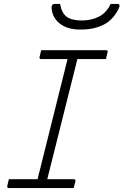

<svg xmlns="http://www.w3.org/2000/svg" viewBox="-20 -955 627 975"><path d="M354 0H25Q19 0 17.5 -3.5Q16 -7 17 -11Q19 -20 21 -28Q23 -36 25 -45H171Q173 -56 176 -67.5Q179 -79 182 -90Q217 -231 252.5 -372.5Q288 -514 323 -655H189Q183 -655 181.5 -658.5Q180 -662 181 -666Q183 -675 185 -683Q187 -691 189 -700H518Q530 -700 526 -689Q524 -680 522 -672Q520 -664 518 -655H373Q371 -649 369.5 -643Q368 -637 367 -631Q330 -485 293.5 -338Q257 -191 220 -45H354Q365 -45 363 -34Q361 -26 358.5 -17.5Q356 -9 354 0ZM542 -935H575Q594 -935 583 -912Q555 -854 506 -829.5Q457 -805 393 -805H385Q324 -805 285.5 -834Q247 -863 242 -912Q240 -935 258 -935H285Q293 -889 318.5 -870Q344 -851 396 -851Q443 -851 481.5 -870Q520 -889 542 -935Z"/></svg>

Font: Recursive Sn Lnr St Lt
Style: Italic
Weight: 300
Italic angle: -15°
Version: Version 1.079;hotconv 1.0.112;makeotfexe 2.5.65598; ttfautoh